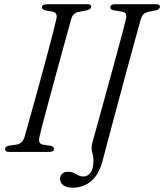

<svg xmlns="http://www.w3.org/2000/svg" viewBox="-20 -720 778 910"><path d="M167 -71Q159.5 -38.5 183.5 -34.5L219.5 -29Q236 -25.5 236 -14Q236 -7.5 229.8 -3.8Q223.5 0 214.5 0H22.5Q4 0 4 -13Q3.5 -26 22.5 -29.5L57 -34.5Q86 -39 96.5 -71.5Q102.5 -93.5 114.5 -135.8Q126.5 -178 141.5 -232.2Q156.5 -286.5 172.5 -345.2Q188.5 -404 203.5 -459.5Q218.5 -515 230 -560Q241.5 -605 247.5 -631.5Q253.5 -659.5 230 -664.5L196 -670.5Q178.5 -675 178.5 -686Q179 -700 204.5 -700H394.5Q412 -700 412 -688.5Q412 -676 391 -671L352.5 -663.5Q326.5 -658.5 318.5 -633Q311 -605.5 298 -559Q285 -512.5 269.5 -455.8Q254 -399 237.8 -339.5Q221.5 -280 207 -225.8Q192.5 -171.5 181.8 -130.8Q171 -90 167 -71ZM645.5 -623Q643 -614 633.2 -578.5Q623.5 -543 609 -490Q594.5 -437 577.5 -374.5Q560.5 -312 543.5 -248.2Q526.5 -184.5 511.2 -127.5Q496 -70.5 484.8 -28.5Q473.5 13.5 469 32Q451.5 104 414 136.8Q376.5 169.5 324.5 169.5Q294 169.5 279.2 157.2Q264.5 145 264.5 127.5Q264.5 113.5 274.5 103.8Q284.5 94 302.5 94Q322.5 94 340.2 105.2Q358 116.5 375 116.5Q393.5 116.5 407.5 100.8Q421.5 85 423 44Q423.5 24 417 1.8Q410.5 -20.5 419.5 -50Q421.5 -57.5 430.5 -89.8Q439.5 -122 452.8 -170.5Q466 -219 481.8 -276Q497.5 -333 513.2 -390.5Q529 -448 542.5 -498Q556 -548 565 -582.2Q574 -616.5 576 -626.5Q580.5 -646 576.5 -654.2Q572.5 -662.5 557 -665L519 -671Q502.5 -674.5 503 -685.5Q503 -700 526.5 -700H721Q738 -700 738 -688Q738 -676 720.5 -671.5L682.5 -663.5Q667 -659.5 659.5 -652Q652 -644.5 645.5 -623Z"/></svg>

Font: Fraunces 72pt Soft Light
Style: Italic
Weight: 300
Italic angle: -16°
Version: Version 1.000;[b76b70a41]